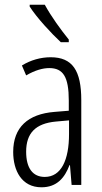

<svg xmlns="http://www.w3.org/2000/svg" viewBox="-20 -785 431 815"><path d="M170 -765H106V-757C136 -710 199 -642 238 -606H272V-617C238 -659 198 -714 170 -765ZM195 -542C153 -542 110 -530 73 -507L91 -465C129 -487 162 -496 189 -496C248 -496 272 -459 272 -358V-315L211 -310C99 -301 36 -245 36 -140C36 -61 72 10 156 10C222 10 255 -31 275 -84H277L284 0H325V-360C325 -485 288 -542 195 -542ZM217 -269 273 -274V-216C273 -106 240 -34 170 -34C120 -34 91 -70 91 -141C91 -220 131 -261 217 -269Z"/></svg>

Font: Noto Sans Devanagari ExtraCondensed Light
Style: Regular
Weight: 300
Width: 2
Designer: Jelle Bosma - Monotype Design Team
Foundry: Monotype Imaging Inc.
Version: Version 2.004